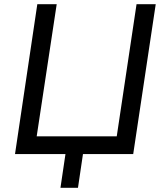

<svg xmlns="http://www.w3.org/2000/svg" viewBox="-20 -739 786 921"><path d="M270 162 294 0H52L159 -719H252L156 -85H540L635 -719H727L619 0H378L354 162Z"/></svg>

Font: Nunitoga
Style: Medium Italic
Weight: 500
Italic angle: -9°
Designer: Vernon Adams
Foundry: Vernon Adams
Version: Version 1.0